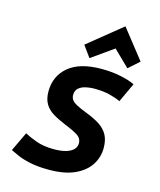

<svg xmlns="http://www.w3.org/2000/svg" viewBox="-117 -857 794 954"><g transform="rotate(15 280.0 -379.5)"><path d="M225 14Q169 14 129 5.5Q89 -3 63 -14.5Q37 -26 23 -33L70 -132Q91 -120 130 -105.5Q169 -91 223 -91Q260 -91 285 -98.5Q310 -106 323 -119.5Q336 -133 336 -152Q336 -176 315.5 -190Q295 -204 246 -224Q207 -240 180 -256.5Q153 -273 138 -298Q123 -323 123 -362Q123 -441 180.5 -489.5Q238 -538 351 -538Q405 -538 451 -528Q497 -518 522 -505L476 -406Q453 -417 419.5 -425.5Q386 -434 338 -434Q320 -434 298 -429.5Q276 -425 261 -412.5Q246 -400 246 -377Q246 -362 253.5 -351.5Q261 -341 280.5 -330.5Q300 -320 334 -307Q376 -291 404 -272.5Q432 -254 446.5 -227.5Q461 -201 461 -160Q461 -113 435.5 -73.5Q410 -34 358 -10Q306 14 225 14ZM277 -574 235 -632 409 -773 527 -623 472 -574 390 -654Z"/></g></svg>

Font: Ubuntu Sans Mono SemiBold
Style: Italic
Weight: 600
Italic angle: -13.5°
Monospace: yes
Designer: Dalton Maag Ltd
Foundry: Dalton Maag Ltd
Version: Version 1.006